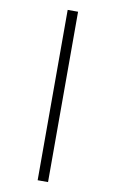

<svg xmlns="http://www.w3.org/2000/svg" viewBox="-107 -815 669 1110"><g transform="rotate(10 228.0 -260.0)"><path d="M197 240V-760H258V240Z"/></g></svg>

Font: Noto Serif Ethiopic ExtraCondensed
Style: Bold
Weight: 700
Width: 2
Designer: Monotype Design Team
Foundry: Monotype Imaging Inc.
Version: Version 2.102; ttfautohint (v1.8.4.7-5d5b)